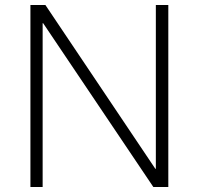

<svg xmlns="http://www.w3.org/2000/svg" viewBox="-20 -750 797 770"><path d="M102 0V-730H162L603 -73H605V-730H655V0H595L153 -657H151V0Z"/></svg>

Font: M PLUS 1 Light
Style: Regular
Weight: 300
Designer: Coji Morishita
Foundry: UNDERFOREST DESIGN
Version: Version 1.001